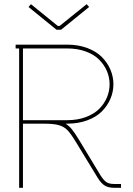

<svg xmlns="http://www.w3.org/2000/svg" viewBox="-20 -891 629 911"><path d="M521 0Q495.6 0 478.3 -9.8Q460.9 -19.5 443.8 -46.9L339.8 -217.8Q315.4 -257.8 299.6 -273.9Q283.7 -290 259.5 -297.1Q235.4 -304.2 188 -304.2H88.9V0H70.8V-661.1H54.2V-679.2H298.8Q351.6 -679.2 394.3 -663.1Q437 -647 463.4 -620.4Q489.7 -593.8 503.9 -560.5Q518.1 -527.3 518.1 -491.2Q518.1 -455.1 503.9 -422.1Q489.7 -389.2 463.4 -362.5Q437 -335.9 394.3 -320.1Q351.6 -304.2 298.8 -304.2H291Q307.1 -294.9 321 -277.6Q335 -260.3 354 -229L458 -57.1Q473.1 -34.2 486.1 -26.1Q499 -18.1 521 -18.1H554.2V0ZM298.8 -320.8Q347.7 -320.8 387 -335.4Q426.3 -350.1 450.4 -374.3Q474.6 -398.4 487.3 -428.5Q500 -458.5 500 -491.2Q500 -523.9 487.3 -553.7Q474.6 -583.5 450.4 -607.9Q426.3 -632.3 387 -646.7Q347.7 -661.1 298.8 -661.1H88.9V-320.8H188ZM391.1 -871.1 402.8 -857.9 270 -750H248L115.2 -857.9L127 -871.1L253.9 -768.1H263.2Z"/></svg>

Font: Rawengulk
Style: Light
Weight: 300
Version: Version 0.92